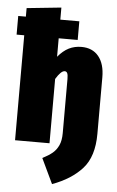

<svg xmlns="http://www.w3.org/2000/svg" viewBox="-66 -807 658 1077"><g transform="rotate(5 263.0 -268.5)"><path d="M498 -394V-76Q498 52 437 120Q376 188 269 227L202 86Q237 68 258 50.5Q279 33 291.5 6Q304 -21 304 -63V-367Q304 -391 299.5 -400.5Q295 -410 285 -410Q264 -410 235 -362V0H41V-591H-2V-696H41V-744L235 -764V-696H342V-591H235V-487Q264 -522 296 -538Q328 -554 367 -554Q429 -554 463.5 -512Q498 -470 498 -394Z"/></g></svg>

Font: Fira Sans Condensed Black
Style: Regular
Weight: 900
Width: 3
Designer: Carrois Corporate & Edenspiekermann AG
Foundry: Carrois Corporate GbR & Edenspiekermann AG
Version: Version 4.203